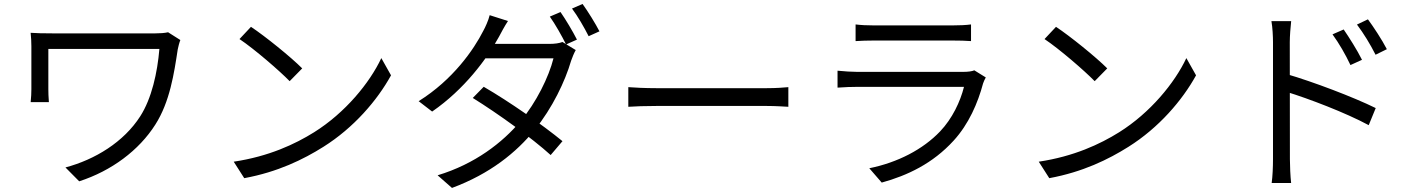

<svg xmlns="http://www.w3.org/2000/svg" viewBox="-20 -866 7040 954"><path d="M876.1 -667.1 815.2 -705.7C797.9 -701.6 773.7 -700.2 752.3 -700.2C695.8 -700.2 272.4 -700.2 238.8 -700.2C195.6 -700.2 158.8 -701 132.2 -703C134.5 -681.3 135.9 -659.1 135.9 -636.2C135.9 -593.9 135.9 -454.1 135.9 -422.5C135.9 -403.7 134.8 -382.8 132.4 -358.6H222.9C220.8 -383.2 220.2 -408.1 220.2 -422.5C220.2 -454.1 220.2 -594 220.2 -623C291.8 -623 715.4 -623 772 -623C762 -504.5 733.7 -376.9 676.9 -288.3C595 -160.4 452.3 -73.1 305.2 -34L373.5 34.9C534.1 -17 670.7 -119.1 751.7 -246.8C824.1 -360 845.1 -502.1 863.1 -620.4C864.8 -630.3 871.6 -657 876.1 -667.1Z M1227 -732.7 1170 -671.9C1244.4 -622.1 1368.6 -514.6 1419.2 -462.7L1481.6 -526.2C1426.4 -581.7 1297.9 -685.7 1227 -732.7ZM1141.3 -62.6 1193.6 19.3C1360.5 -11.6 1486.8 -73.4 1587 -136.5C1738.1 -231.4 1854.5 -367.4 1922.9 -491.7L1874.7 -577.3C1816.8 -454 1695.3 -305.7 1540.9 -209C1445.9 -149.6 1315.7 -88.7 1141.3 -62.6Z M2765 -806.2 2711.9 -783.5C2738.9 -745.7 2772.8 -685.5 2792.6 -645.1L2846.7 -669.2C2826.3 -709.7 2790 -770.4 2765 -806.2ZM2874.6 -846.3 2822.1 -823.5C2850.3 -786.1 2882.9 -729.6 2904.8 -686.1L2958.5 -710.3C2939.7 -747.3 2901.2 -809.5 2874.6 -846.3ZM2383.5 -434.8 2329.1 -379.3C2453.1 -302.4 2623.8 -179.6 2716.1 -95.6L2774.8 -164.6C2676.1 -245.4 2512 -360.3 2383.5 -434.8ZM2840.7 -617.3 2774.8 -657.3C2758.6 -651.1 2736.3 -647.9 2709.4 -647.9H2391.5L2359.5 -576.2H2730.1C2707 -483.4 2644.2 -356.5 2566.9 -264.4C2476.6 -157.4 2340.4 -51.2 2154.4 5L2225.8 67.8C2415.4 -2.5 2546.1 -109.2 2636.6 -220.6C2724.7 -329.4 2787.8 -461.7 2817.6 -563.9C2823.1 -579.9 2832.6 -603.2 2840.7 -617.3ZM2504 -761.6 2413.1 -790.6C2407 -765 2390.9 -729.5 2380.9 -711.9C2334.6 -620.6 2231.7 -470.4 2060.2 -363.3L2127.2 -311.7C2286.8 -421.7 2399.4 -573.3 2459.2 -683.2C2469.1 -702 2486.9 -735.7 2504 -761.6Z M3101.9 -433V-335.4C3133.1 -337.7 3186.1 -339.5 3241.3 -339.5C3315.6 -339.5 3714.8 -339.5 3790 -339.5C3834.7 -339.5 3876.6 -336.4 3897.1 -335.4V-433C3874.9 -431 3839.3 -427.9 3789.4 -427.9C3715.2 -427.9 3314.8 -427.9 3241.3 -427.9C3185 -427.9 3132.1 -430.6 3101.9 -433Z M4231.2 -744.6V-661.8C4258.1 -663.6 4290.3 -664.6 4320.6 -664.6C4375.9 -664.6 4656.7 -664.6 4712.9 -664.6C4746.6 -664.6 4781.1 -663.8 4804.8 -661.8V-744.6C4780.7 -741.2 4745.7 -739.8 4714.3 -739.8C4655.4 -739.8 4374.6 -739.8 4320.6 -739.8C4288.7 -739.8 4257.4 -741.2 4231.2 -744.6ZM4878.1 -481.3 4821.1 -516.6C4810 -511.4 4788.6 -508.9 4765.8 -508.9C4714.7 -508.9 4288.9 -508.9 4239.2 -508.9C4211.9 -508.9 4177.7 -511.3 4141.5 -514.7V-430.6C4177.3 -433.4 4215.4 -434.4 4239.2 -434.4C4299.4 -434.4 4720.7 -434.4 4769.8 -434.4C4751.6 -361.6 4711.8 -276.8 4651.2 -213.2C4565.8 -123.5 4440.6 -58.7 4299.3 -30L4361.1 41.2C4488.5 6 4614.2 -53 4718.7 -167.6C4793.3 -249.4 4838.4 -353.2 4864.7 -451.6C4866.8 -459.3 4873.2 -471.8 4878.1 -481.3Z M5227 -732.7 5170 -671.9C5244.4 -622.1 5368.6 -514.6 5419.2 -462.7L5481.6 -526.2C5426.4 -581.7 5297.9 -685.7 5227 -732.7ZM5141.3 -62.6 5193.6 19.3C5360.5 -11.6 5486.8 -73.4 5587 -136.5C5738.1 -231.4 5854.5 -367.4 5922.9 -491.7L5874.7 -577.3C5816.8 -454 5695.3 -305.7 5540.9 -209C5445.9 -149.6 5315.7 -88.7 5141.3 -62.6Z M6656.4 -719.6 6600.9 -695.3C6633.8 -650 6665.4 -595.2 6690.1 -542.7L6747.4 -568.8C6724.1 -616.2 6681.5 -683.1 6656.4 -719.6ZM6776.9 -769.9 6722.4 -744C6755.9 -699.5 6788.3 -646.5 6814.8 -594L6870.9 -621.6C6847.1 -668.1 6803 -734.8 6776.9 -769.9ZM6305.2 -75.2C6305.2 -37.9 6303.2 11.4 6298.6 43.4H6395.3C6391.5 10.6 6389.2 -43.4 6389.2 -75.2C6389.2 -122.8 6388.6 -500.9 6388.6 -656.6C6388.6 -686.9 6392.2 -730.3 6395.5 -761H6297.4C6303 -729.7 6305.2 -685 6305.2 -656.6C6305.2 -572.8 6305.2 -130.9 6305.2 -75.2ZM6370.9 -498.5V-410.1C6479.9 -376.8 6666.6 -305.8 6780.8 -244.1L6815.6 -329C6704.7 -383.7 6503.1 -460.1 6370.9 -498.5Z"/></svg>

Font: Source Han Sans JP VF
Style: Regular
Weight: 250
Designer: Ryoko NISHIZUKA 西塚涼子 (kana, bopomofo & ideographs); Paul D. Hunt (Latin, Greek & Cyrillic); Sandoll Communications 산돌커뮤니
Foundry: Adobe
Version: Version 2.004;hotconv 1.0.118;makeotfexe 2.5.65603